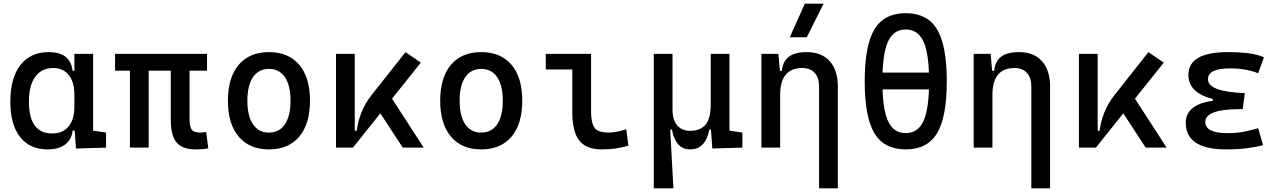

<svg xmlns="http://www.w3.org/2000/svg" viewBox="-20 -815 7071 1060"><path d="M243.2 9.8Q145 9.8 91.1 -58.3Q37.1 -126.5 37.1 -253.9Q37.1 -384.3 92.5 -455.8Q147.9 -527.3 249 -527.3Q309.1 -527.3 341.8 -501.7Q374.5 -476.1 380.9 -423.8H420.9L390.6 -293Q390.6 -362.3 359.6 -400.9Q328.6 -439.5 273.4 -439.5Q209.5 -439.5 174.6 -391.1Q139.6 -342.8 139.6 -253.9Q139.6 -78.1 268.6 -78.1Q326.2 -78.1 358.4 -116.7Q390.6 -155.3 390.6 -224.6V-252L425.8 -93.8H380.9Q377.4 -59.6 359.4 -36.4Q341.3 -13.2 311.8 -1.7Q282.2 9.8 243.2 9.8ZM399.4 4.9 390.6 -119.1V-239.3L494.1 -210V-93.8L565.4 -83V0ZM390.6 -146.5V-517.6H494.1V-175.8Z M1058.6 9.8Q986.8 9.8 954.8 -28.6Q922.9 -66.9 922.9 -151.4V-517.6H1026.4V-156.2Q1026.4 -117.7 1037.8 -100.3Q1049.3 -83 1087.9 -83Q1094.7 -83 1101.8 -84Q1108.9 -85 1118.2 -86.9L1129.9 3.9Q1111.8 7.3 1096.7 8.5Q1081.5 9.8 1058.6 9.8ZM697.3 0V-517.6H800.8V0ZM615.2 -424.8V-517.6H1123V-424.8Z M1464.8 9.8Q1357.4 9.8 1297.9 -60.5Q1238.3 -130.9 1238.3 -258.8Q1238.3 -387.2 1297.9 -457.3Q1357.4 -527.3 1464.8 -527.3Q1572.8 -527.3 1632.1 -457.3Q1691.4 -387.2 1691.4 -258.8Q1691.4 -130.9 1632.1 -60.5Q1572.8 9.8 1464.8 9.8ZM1464.8 -83Q1522 -83 1553 -128.9Q1584 -174.8 1584 -258.8Q1584 -343.3 1553 -388.9Q1522 -434.6 1464.8 -434.6Q1407.7 -434.6 1376.7 -388.9Q1345.7 -343.3 1345.7 -258.8Q1345.7 -174.8 1376.7 -128.9Q1407.7 -83 1464.8 -83Z M1928.7 0 1910.2 -93.3H1949.2Q1956.5 -147 1976.1 -195.8Q1995.6 -244.6 2030.3 -288.6L2218.8 -527.3L2303.2 -469.2ZM1835 0V-517.6H1938.5V-52.2L1928.7 0ZM2203.6 0 2054.2 -228.5 2127 -296.9 2319.3 0Z M2636.7 9.8Q2529.3 9.8 2469.7 -60.5Q2410.2 -130.9 2410.2 -258.8Q2410.2 -387.2 2469.7 -457.3Q2529.3 -527.3 2636.7 -527.3Q2744.6 -527.3 2804 -457.3Q2863.3 -387.2 2863.3 -258.8Q2863.3 -130.9 2804 -60.5Q2744.6 9.8 2636.7 9.8ZM2636.7 -83Q2693.8 -83 2724.9 -128.9Q2755.9 -174.8 2755.9 -258.8Q2755.9 -343.3 2724.9 -388.9Q2693.8 -434.6 2636.7 -434.6Q2579.6 -434.6 2548.6 -388.9Q2517.6 -343.3 2517.6 -258.8Q2517.6 -174.8 2548.6 -128.9Q2579.6 -83 2636.7 -83Z M3302.7 9.8Q3216.3 9.8 3178 -39.1Q3139.6 -87.9 3139.6 -195.3V-517.6H3243.2V-200.2Q3243.2 -138.7 3261.5 -110.8Q3279.8 -83 3341.8 -83Q3379.9 -83 3437.5 -101.6L3449.2 -10.7Q3411.6 0 3377 4.9Q3342.3 9.8 3302.7 9.8ZM2993.2 -431.6V-517.6H3148.4V-431.6Z M3789.6 9.8Q3710.4 9.8 3689.5 -99.6H3661.6L3589.4 -175.8V-517.6H3692.9V-210Q3692.9 -153.8 3718.3 -123.3Q3743.7 -92.8 3789.6 -92.8Q3846.2 -92.8 3875 -126.5Q3903.8 -160.2 3903.8 -239.3L3930.2 -99.6H3896Q3885.7 -44.9 3859.1 -17.6Q3832.5 9.8 3789.6 9.8ZM3589.4 224.6V-210L3679.2 -115.7L3697.8 224.6ZM3912.6 4.9 3903.8 -119.1V-210H4007.3V-93.8L4078.6 -83V0ZM3903.8 -146.5V-517.6H4007.3V-175.8Z M4502 224.6V-336.9Q4502 -386.2 4477.5 -412.8Q4453.1 -439.5 4409.2 -439.5Q4287.1 -439.5 4287.1 -291L4256.8 -423.8H4296.9Q4301.3 -476.1 4335 -501.7Q4368.7 -527.3 4433.6 -527.3Q4515.6 -527.3 4560.5 -477.5Q4605.5 -427.7 4605.5 -336.9V224.6ZM4183.6 0V-517.6H4277.3L4287.1 -408.2V0ZM4340.3 -609.4 4423.3 -794.9H4526.9L4434.1 -609.4Z M4980.5 9.8Q4861.3 9.8 4807.6 -79.3Q4753.9 -168.5 4753.9 -366.2Q4753.9 -564 4807.6 -653.1Q4861.3 -742.2 4980.5 -742.2Q5099.6 -742.2 5153.3 -653.1Q5207 -564 5207 -366.2Q5207 -168.5 5153.3 -79.3Q5099.6 9.8 4980.5 9.8ZM4980.5 -80.1Q5048.3 -80.1 5078.9 -147.9Q5109.4 -215.8 5109.4 -366.2Q5109.4 -516.6 5078.9 -584.5Q5048.3 -652.3 4980.5 -652.3Q4912.6 -652.3 4882.1 -584.5Q4851.6 -516.6 4851.6 -366.2Q4851.6 -215.8 4882.1 -147.9Q4912.6 -80.1 4980.5 -80.1ZM4781.2 -321.3V-414.1H5191.9V-321.3Z M5673.8 224.6V-336.9Q5673.8 -386.2 5649.4 -412.8Q5625 -439.5 5581.1 -439.5Q5459 -439.5 5459 -291L5428.7 -423.8H5468.8Q5473.1 -476.1 5506.8 -501.7Q5540.5 -527.3 5605.5 -527.3Q5687.5 -527.3 5732.4 -477.5Q5777.3 -427.7 5777.3 -336.9V224.6ZM5355.5 0V-517.6H5449.2L5459 -408.2V0Z M6030.3 0 6011.7 -93.3H6050.8Q6058.1 -147 6077.6 -195.8Q6097.2 -244.6 6131.8 -288.6L6320.3 -527.3L6404.8 -469.2ZM5936.5 0V-517.6H6040V-52.2L6030.3 0ZM6305.2 0 6155.8 -228.5 6228.5 -296.9 6420.9 0Z M6751 9.8Q6526.4 9.8 6526.4 -136.7Q6526.4 -247.1 6703.1 -261.7L6852.5 -300.8L6840.8 -212.4H6825.2Q6634.3 -212.4 6634.3 -141.6Q6634.3 -80.1 6754.9 -80.1Q6815.4 -80.1 6855.2 -89.4Q6895 -98.6 6926.3 -106.9L6953.1 -13.7Q6914.1 -2.9 6863 3.4Q6812 9.8 6751 9.8ZM6675.8 -212.4V-268.6Q6541 -302.7 6541 -401.4Q6541 -527.3 6758.8 -527.3Q6897 -527.3 6958 -499L6926.3 -410.6Q6858.9 -437.5 6769.5 -437.5Q6648.9 -437.5 6648.9 -377Q6648.9 -308.6 6852.5 -300.8L6840.8 -212.4Z"/></svg>

Font: Cascadia Mono
Style: Regular
Weight: 400
Monospace: yes
Designer: Aaron Bell
Foundry: Saja Typeworks
Version: Version 2404.023